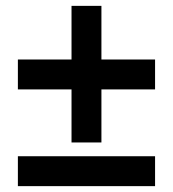

<svg xmlns="http://www.w3.org/2000/svg" viewBox="-20 -635 590 655"><path d="M41 0V-102H509V0ZM41 -330V-432H509V-330ZM326 -149H224V-615H326Z"/></svg>

Font: Ysabeau SC ExtraBold
Style: Regular
Weight: 800
Designer: Christian Thalmann (Catharsis Fonts)
Version: Version 2.001;gftools[0.9.30]; featfreeze: smcp